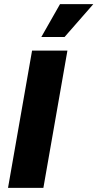

<svg xmlns="http://www.w3.org/2000/svg" viewBox="-20 -914 474 934"><path d="M19 0 136 -668H308L191 0ZM181 -734 272 -894H434L294 -734Z"/></svg>

Font: Gantari ExtraBold
Style: Italic
Weight: 800
Italic angle: -10°
Designer: Anugrah Pasau
Foundry: Lafontype
Version: Version 1.000